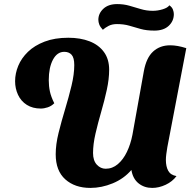

<svg xmlns="http://www.w3.org/2000/svg" viewBox="-20 -900 952 941"><path d="M423 21Q347 21 300 -21Q253 -63 253 -144Q253 -192 267 -248.5Q281 -305 299 -364.5Q317 -424 330.5 -480Q344 -536 344 -581Q344 -617 331 -631.5Q318 -646 295 -646Q260 -646 239.5 -607.5Q219 -569 219 -507Q219 -478 224.5 -452Q230 -426 246 -394Q232 -380 214 -374Q196 -368 180 -368Q140 -368 111.5 -386Q83 -404 68.5 -435Q54 -466 54 -502Q54 -540 69.5 -577.5Q85 -615 117 -646Q149 -677 198.5 -696Q248 -715 315 -715Q374 -715 419 -697.5Q464 -680 489.5 -645Q515 -610 515 -558Q515 -513 503.5 -460Q492 -407 476 -352Q460 -297 448 -245Q436 -193 436 -150Q436 -113 454.5 -93Q473 -73 498 -73Q531 -73 557.5 -95.5Q584 -118 602 -155.5Q620 -193 629 -239L685 -551Q697 -617 730.5 -647.5Q764 -678 814 -678Q832 -678 851.5 -674.5Q871 -671 893 -664L800 -178Q797 -160 795 -144.5Q793 -129 793 -116Q793 -84 804.5 -63Q816 -42 845 -37Q825 -10 792 5.5Q759 21 726 21Q687 21 659 -1.5Q631 -24 624 -67Q587 -24 532.5 -1.5Q478 21 423 21ZM737 -750Q698 -750 669.5 -758Q641 -766 614 -774Q587 -782 553 -782Q529 -782 512 -773Q495 -764 484 -754Q471 -768 466.5 -780Q462 -792 462 -803Q462 -834 486.5 -857Q511 -880 554 -880Q586 -880 614 -872Q642 -864 670 -855.5Q698 -847 729 -847Q753 -847 777.5 -854.5Q802 -862 810 -874Q823 -865 827.5 -853Q832 -841 832 -831Q832 -797 807 -773.5Q782 -750 737 -750Z"/></svg>

Font: Sansita Swashed Light
Style: Bold
Weight: 700
Version: Version 1.003